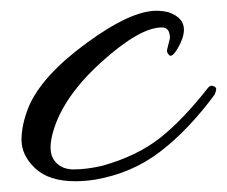

<svg xmlns="http://www.w3.org/2000/svg" viewBox="-20 -311 422 357"><path d="M291 -220 296 -240Q296 -260 281 -260Q240 -260 169 -196Q98 -132 79 -67Q74 -50 74 -36.5Q74 -23 80 -14Q92 4 117 4Q142 4 171 -3Q235 -21 277.5 -54.5Q320 -88 367 -148Q371 -153 376.5 -151Q382 -149 382 -145.5Q382 -142 379 -135Q331 -70 278.5 -29.5Q226 11 157 23Q137 26 120 26Q71 26 45.5 2Q20 -22 20 -51Q20 -80 34 -114Q59 -171 141 -231Q223 -291 271 -291Q283 -291 294 -288Q322 -278 322 -256Q322 -241 311 -222Q300 -203 294.5 -208.5Q289 -214 291 -220Z"/></svg>

Font: Allura
Style: Regular
Weight: 400
Designer: Robert E. Leuschke
Foundry: Robert E. Leuschke
Version: Version 1.004